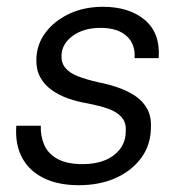

<svg xmlns="http://www.w3.org/2000/svg" viewBox="-20 -533 536 565"><path d="M212 12Q151 12 108.5 -9Q66 -30 45 -69Q24 -108 28 -163H100Q99 -133 110 -107Q121 -81 149 -65.5Q177 -50 223 -50Q261 -50 289 -61.5Q317 -73 333.5 -95Q350 -117 350 -146Q352 -172 338 -188Q324 -204 298.5 -213Q273 -222 236 -229Q207 -234 180 -243.5Q153 -253 131.5 -268.5Q110 -284 98 -306.5Q86 -329 87 -359Q88 -402 113.5 -436.5Q139 -471 183 -492Q227 -513 283 -513Q360 -513 406 -474.5Q452 -436 447 -362H376Q379 -403 352.5 -427Q326 -451 276 -451Q226 -451 194 -427.5Q162 -404 161 -370Q160 -348 172.5 -333Q185 -318 209.5 -308.5Q234 -299 269 -291Q300 -285 328.5 -275Q357 -265 379 -250Q401 -235 413.5 -212Q426 -189 424 -155Q423 -105 395 -67.5Q367 -30 320 -9Q273 12 212 12Z"/></svg>

Font: DM Sans 18pt Light
Style: Italic
Weight: 300
Italic angle: -10°
Designer: Colophon Foundry, Jonny Pinhorn
Foundry: Colophon Foundry
Version: Version 4.004;gftools[0.9.30]